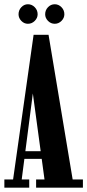

<svg xmlns="http://www.w3.org/2000/svg" viewBox="-20 -860 400 880"><path d="M0 0V-37.5H40L134 -700.5H202.5L313 -37.5H360V0H145.5V-37.5H184L130 -435.5H131L79.5 -37.5H114V0ZM77.5 -132V-167H187V-132ZM231 -751Q213 -751 200 -764.2Q187 -777.5 187 -794.5Q187 -813.5 200 -827Q213 -840.5 231 -840.5Q248.5 -840.5 261.8 -827Q275 -813.5 275 -794.5Q275 -777.5 261.8 -764.2Q248.5 -751 231 -751ZM108 -751Q90.5 -751 77.8 -764.2Q65 -777.5 65 -794.5Q65 -813.5 77.8 -827Q90.5 -840.5 108 -840.5Q126 -840.5 139.2 -827Q152.5 -813.5 152.5 -794.5Q152.5 -777.5 139.2 -764.2Q126 -751 108 -751Z"/></svg>

Font: Imbue Thin 10pt
Style: Bold
Weight: 700
Version: Version 1.102